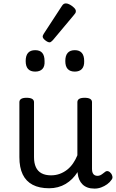

<svg xmlns="http://www.w3.org/2000/svg" viewBox="-20 -1090 685 1129"><path d="M269 17Q211 17 172 -3.5Q133 -24 113.5 -64.5Q94 -105 94 -166V-489Q94 -502 104.5 -508.5Q115 -515 136 -515Q158 -515 169 -508.5Q180 -502 180 -489V-166Q180 -131 191 -107Q202 -83 224.5 -71Q247 -59 280 -59Q308 -59 332 -68Q356 -77 375.5 -92.5Q395 -108 410 -130Q425 -152 435 -177V-489Q435 -502 445.5 -508.5Q456 -515 478 -515Q499 -515 510 -508.5Q521 -502 521 -489V-96Q521 -82 525 -73Q529 -64 536.5 -60Q544 -56 553 -56Q562 -56 569.5 -59.5Q577 -63 584.5 -69Q592 -75 599 -80Q607 -86 616.5 -83Q626 -80 634 -69Q639 -62 641 -52Q643 -42 636 -33Q626 -18 610 -6.5Q594 5 575 12Q556 19 536 19Q512 19 494.5 12.5Q477 6 465 -6Q453 -18 446 -34Q439 -50 437 -69L436 -78Q422 -56 404.5 -38.5Q387 -21 366 -8.5Q345 4 320.5 10.5Q296 17 269 17ZM187 -669Q159 -669 145 -684.5Q131 -700 131 -731Q131 -763 145 -779Q159 -795 187 -795Q215 -795 228.5 -779Q242 -763 242 -731Q244 -700 229.5 -684.5Q215 -669 187 -669ZM420 -669Q392 -669 378 -684.5Q364 -700 364 -731Q364 -763 378 -779Q392 -795 420 -795Q447 -795 461 -779Q475 -763 475 -731Q476 -700 461.5 -684.5Q447 -669 420 -669ZM272 -841Q261 -841 246 -853Q231 -865 231 -875Q231 -878 232 -881Q233 -884 237 -891L344 -1055Q349 -1063 354.5 -1066.5Q360 -1070 368 -1070Q378 -1070 391.5 -1062.5Q405 -1055 415.5 -1044.5Q426 -1034 426 -1025Q426 -1018 423.5 -1013.5Q421 -1009 414 -1001L291 -854Q279 -841 272 -841Z"/></svg>

Font: Playwrite PT
Style: Regular
Weight: 400
Designer: Veronika Burian, José Scaglione
Foundry: TypeTogether
Version: Version 1.002